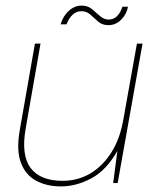

<svg xmlns="http://www.w3.org/2000/svg" viewBox="-20 -655 557 687"><path d="M198 12Q147 12 109 -8.5Q71 -29 54.5 -73.5Q38 -118 51 -191L105 -499H125L72 -196Q55 -100 89.5 -54Q124 -8 204 -8Q258 -8 302.5 -34Q347 -60 378.5 -109.5Q410 -159 422 -231L470 -499H490L401 0H385L400 -115Q361 -46 307 -17Q253 12 198 12ZM197 -568Q205 -597 226 -616Q247 -635 272 -635Q294 -635 309 -622.5Q324 -610 338 -597.5Q352 -585 369 -585Q386 -585 398.5 -597Q411 -609 418 -631H438Q433 -604 413.5 -584.5Q394 -565 368 -565Q346 -565 331.5 -577.5Q317 -590 303.5 -602.5Q290 -615 271 -615Q254 -615 240.5 -603Q227 -591 218 -568Z"/></svg>

Font: DM Sans 20pt Thin
Style: Italic
Weight: 250
Italic angle: -10°
Version: Version 4.004;gftools[0.9.30]